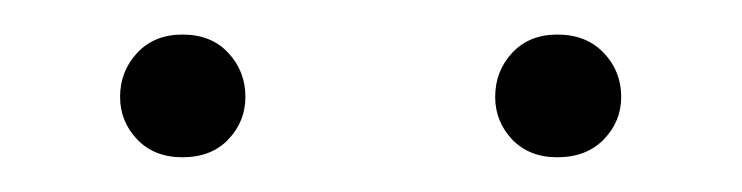

<svg xmlns="http://www.w3.org/2000/svg" viewBox="-20 -721 425 110"><path d="M299.3 -630.9Q283.2 -630.9 273.4 -641.1Q263.7 -651.4 263.7 -665.5Q263.7 -680.2 273.4 -690.7Q283.2 -701.2 299.3 -701.2Q315.9 -701.2 325.9 -690.7Q335.9 -680.2 335.9 -665.5Q335.9 -651.4 325.9 -641.1Q315.9 -630.9 299.3 -630.9ZM84.5 -630.9Q68.4 -630.9 58.6 -641.1Q48.8 -651.4 48.8 -665.5Q48.8 -680.2 58.6 -690.7Q68.4 -701.2 84.5 -701.2Q101.1 -701.2 110.8 -690.7Q120.6 -680.2 120.6 -665.5Q120.6 -651.4 110.8 -641.1Q101.1 -630.9 84.5 -630.9Z"/></svg>

Font: Heebo ExtraLight
Style: Regular
Weight: 250
Designer: Oded Ezer
Foundry: Ezer Type House
Version: Version 3.100